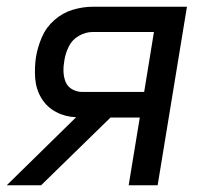

<svg xmlns="http://www.w3.org/2000/svg" viewBox="-28 -550 624 570"><path d="M-8 0H94L300 -201H387L354 0H440L527 -530H247Q218 -530 188 -521Q158 -512 133.5 -490.5Q109 -469 96.5 -440Q84 -411 79 -382Q74 -349 76.5 -317Q79 -285 95 -258.5Q111 -232 138.5 -217.5Q166 -203 198 -202ZM217 -277Q201 -277 187 -284.5Q173 -292 167 -306.5Q161 -321 160.5 -337.5Q160 -354 163 -370Q166 -391 176 -411.5Q186 -432 206 -443.5Q226 -455 247 -455H429L400 -277Z"/></svg>

Font: Iosevka Sparkle
Style: Italic
Weight: 400
Italic angle: -9°
Designer: Belleve Invis
Foundry: Belleve Invis
Version: Version 4.5.0; ttfautohint (v1.8.3)